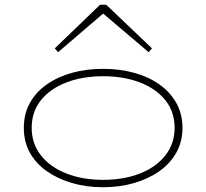

<svg xmlns="http://www.w3.org/2000/svg" viewBox="-20 -772 865 806"><path d="M413 14Q343 14 283 -3.5Q223 -21 177 -53Q131 -85 105.5 -131Q80 -177 80 -235Q80 -294 105.5 -340Q131 -386 177 -418Q223 -450 283 -466.5Q343 -483 413 -483Q482 -483 542.5 -466.5Q603 -450 648.5 -418Q694 -386 720 -340Q746 -294 746 -235Q746 -177 720 -131Q694 -85 648.5 -53Q603 -21 542.5 -3.5Q482 14 413 14ZM413 -17Q499 -17 567 -43.5Q635 -70 674 -119.5Q713 -169 713 -235Q713 -303 674 -351.5Q635 -400 567 -426Q499 -452 413 -452Q327 -452 259 -426Q191 -400 152 -351.5Q113 -303 113 -235Q113 -169 152 -119.5Q191 -70 259 -43.5Q327 -17 413 -17ZM224 -553 210 -569 400 -752H426L618 -569L604 -553L413 -715Z"/></svg>

Font: BioRhyme SemiExpanded ExtraLight
Style: Regular
Weight: 250
Width: 6
Designer: Aoife Mooney
Foundry: Aoife Mooney Type
Version: Version 1.600;gftools[0.9.33]